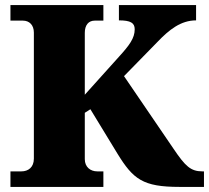

<svg xmlns="http://www.w3.org/2000/svg" viewBox="-20 -734 821 754"><path d="M21 0H386V-61H362C335 -61 313 -78 313 -109V-291L335 -305L441 -131C503 -30 541 0 685 0H781V-61H775C729 -61 708 -81 662 -149L467 -435L599 -570C644 -617 690 -654 750 -654V-714H447V-654C493 -654 509 -644 509 -619C509 -584 488 -556 447 -511L313 -362V-605C313 -636 328 -653 352 -653H386V-714H21V-653H70C95 -653 113 -636 113 -606V-111C113 -77 91 -61 64 -61H21Z"/></svg>

Font: Noto Serif Gurmukhi Black
Style: Regular
Weight: 900
Designer: Vaibhav Singh and the Monotype Design Team
Foundry: Monotype Imaging Inc.
Version: Version 2.004